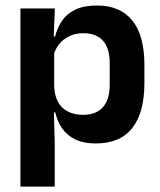

<svg xmlns="http://www.w3.org/2000/svg" viewBox="-20 -522 596 714"><path d="M336 11.5Q292 11.5 261.5 -2.8Q231 -17 212.2 -43Q193.5 -69 185.5 -104H149L181.5 -202Q182.5 -167 195.8 -143Q209 -119 232.8 -107Q256.5 -95 288.5 -95Q337 -95 362.5 -123.2Q388 -151.5 388 -207V-287.5Q388 -342.5 363 -370.5Q338 -398.5 289 -398.5Q261 -398.5 238.5 -387.8Q216 -377 201 -359Q186 -341 179.5 -317.5L149.5 -386.5H185Q193 -418.5 210.8 -444.8Q228.5 -471 260.2 -486.2Q292 -501.5 340.5 -501.5Q427 -501.5 472 -445.8Q517 -390 517 -281V-213Q517 -103 471.8 -45.8Q426.5 11.5 336 11.5ZM183.5 172H56V-490.5H184L179 -366L181.5 -343.5V-147L180 -124L183.5 10.5Z"/></svg>

Font: Anek Malayalam SemiBold
Style: Regular
Weight: 600
Version: Version 1.003